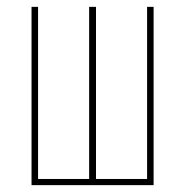

<svg xmlns="http://www.w3.org/2000/svg" viewBox="-20 -540 540 560"><path d="M72 0V-520H91V-18H240V-520H260V-18H409V-520H428V0Z"/></svg>

Font: Iosevka SS18 Thin
Style: Regular
Weight: 100
Monospace: yes
Designer: Belleve Invis
Foundry: Belleve Invis
Version: Version 25.1.1; ttfautohint (v1.8.4)